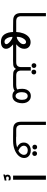

<svg xmlns="http://www.w3.org/2000/svg" viewBox="1583 -2348 1034 4240"><g transform="rotate(90 2100.0 -228.0)"><path d="M268.5 -172V-725H338.5V-180Q338.5 -127 363 -98Q387.5 -69 448 -69H601.5V0L430.5 -2Q347.5 -3 308 -45.5Q268.5 -88 268.5 -172Z M686.5 0H599V-69H686.5Q689.5 -151 716 -223.8Q742.5 -296.5 792.5 -341.8Q842.5 -387 912.5 -387Q953.5 -387 986.5 -370.5Q1019.5 -354 1038.8 -322.2Q1058 -290.5 1058 -246Q1058 -196 1032.5 -152.8Q1007 -109.5 958.5 -69H1201V0H961Q1010.5 42 1034.2 79.8Q1058 117.5 1058 156Q1058 190.5 1039.8 215.8Q1021.5 241 987 254.8Q952.5 268.5 905.5 268.5Q794 268.5 742.2 194.5Q690.5 120.5 686.5 0ZM955 148.5Q955 124 925.5 92.8Q896 61.5 858.5 38.2Q821 15 803.5 15H793.5Q793.5 52.5 806 93.2Q818.5 134 843.2 161.8Q868 189.5 903.5 189.5Q927 189.5 941 177.5Q955 165.5 955 148.5ZM955 -230Q955 -254 942.8 -270.2Q930.5 -286.5 908 -286.5Q884.5 -286.5 863 -267.5Q841.5 -248.5 822.5 -213Q807.5 -184 800.5 -153.8Q793.5 -123.5 793.5 -82H806.5Q824 -82 860.8 -103.2Q897.5 -124.5 926.2 -158.2Q955 -192 955 -230Z M1376 -461Q1376 -484 1390.2 -498.5Q1404.5 -513 1427.5 -513Q1451 -513 1465.8 -498.5Q1480.5 -484 1480.5 -461Q1480.5 -438 1465.8 -423.2Q1451 -408.5 1427.5 -408.5Q1404.5 -408.5 1390.2 -423Q1376 -437.5 1376 -461ZM1519 -458.5Q1519 -481.5 1533.2 -496Q1547.5 -510.5 1570.5 -510.5Q1594 -510.5 1608.8 -496Q1623.5 -481.5 1623.5 -458.5Q1623.5 -435.5 1608.8 -420.8Q1594 -406 1570.5 -406Q1547.5 -406 1533.2 -420.5Q1519 -435 1519 -458.5ZM1461.5 -180V-391H1538.5V-180Q1538.5 -127 1563 -98Q1587.5 -69 1648 -69H1801.5V0L1683 0.5Q1620 0.5 1589.2 -3.5Q1558.5 -7.5 1539.2 -20.5Q1520 -33.5 1502 -62.5Q1483 -33.5 1463.5 -20.5Q1444 -7.5 1412.8 -3.5Q1381.5 0.5 1318 0.5L1198.5 0V-69H1352Q1412.5 -69 1437 -98Q1461.5 -127 1461.5 -180Z M1986 -34Q1958.5 -15.5 1928.2 -7.8Q1898 0 1855 0H1798.5V-69H1855Q1883.5 -69 1909.2 -73.2Q1935 -77.5 1955.5 -92.5Q1941 -130 1941 -203.5Q1941 -255 1959 -297.8Q1977 -340.5 2012.8 -366Q2048.5 -391.5 2099.5 -391.5Q2150.5 -391.5 2186.8 -366.2Q2223 -341 2241.5 -298.2Q2260 -255.5 2260 -203.5Q2260 -145.5 2242.8 -95.8Q2225.5 -46 2189.5 -15.8Q2153.5 14.5 2100.5 14.5Q2055.5 14.5 2030 2Q2004.5 -10.5 1986 -34ZM2100 -54.5Q2125.5 -54.5 2144.8 -73Q2164 -91.5 2174.2 -124Q2184.5 -156.5 2184.5 -197.5Q2184.5 -257 2162 -289.8Q2139.5 -322.5 2100 -322.5Q2061 -322.5 2038.2 -287.8Q2015.5 -253 2015.5 -192.5Q2015.5 -151.5 2025.8 -120.2Q2036 -89 2055.2 -71.8Q2074.5 -54.5 2100 -54.5Z M2668.5 -172V-725H2738.5V-180Q2738.5 -127 2763 -98Q2787.5 -69 2848 -69H3001.5V0L2830.5 -2Q2747.5 -3 2708 -45.5Q2668.5 -88 2668.5 -172Z M2998.5 -66.5H3088.5Q3131 -66.5 3173.2 -73.5Q3215.5 -80.5 3234 -88Q3182 -113 3155 -148Q3128 -183 3128 -241.5Q3128 -284.5 3150.8 -318.5Q3173.5 -352.5 3212.8 -371.5Q3252 -390.5 3300 -390.5Q3347.5 -390.5 3386.2 -373Q3425 -355.5 3447.2 -322.8Q3469.5 -290 3469.5 -246.5Q3469.5 -176.5 3418 -120.5Q3366.5 -64.5 3281.8 -32.8Q3197 -1 3101 -0.5L2998.5 0ZM3309 -116Q3347 -134.5 3373.2 -167.8Q3399.5 -201 3399.5 -239.5Q3399.5 -279 3371.5 -301.5Q3343.5 -324 3300 -324Q3269.5 -324 3246.2 -312.8Q3223 -301.5 3210.5 -282Q3198 -262.5 3198 -239Q3198 -199.5 3229 -167.5Q3260 -135.5 3309 -116ZM3176 -479Q3176 -502 3190.2 -516.5Q3204.5 -531 3227.5 -531Q3251 -531 3265.8 -516.5Q3280.5 -502 3280.5 -479Q3280.5 -456 3265.8 -441.2Q3251 -426.5 3227.5 -426.5Q3204.5 -426.5 3190.2 -441Q3176 -455.5 3176 -479ZM3319 -476.5Q3319 -499.5 3333.2 -514Q3347.5 -528.5 3370.5 -528.5Q3394 -528.5 3408.8 -514Q3423.5 -499.5 3423.5 -476.5Q3423.5 -453.5 3408.8 -438.8Q3394 -424 3370.5 -424Q3347.5 -424 3333.2 -438.5Q3319 -453 3319 -476.5Z M3948.5 -725V0H3858.5V-725ZM3835 177.5 3859.5 171Q3837 155 3837 121Q3837 87.5 3858 69.2Q3879 51 3912.5 51Q3941.5 51 3962 65.5V107Q3954 100.5 3941.2 96.5Q3928.5 92.5 3915.5 92.5Q3899 92.5 3888.8 101.2Q3878.5 110 3878.5 124Q3878.5 154 3917.5 154Q3937 154 3966.5 146V185.5L3835 215.5Z"/></g></svg>

Font: JuliaMono Italic
Style: Regular
Weight: 400
Italic angle: -9°
Monospace: yes
Designer: cormullion
Foundry: corm
Version: Version 0.049; ttfautohint (v1.8.4)